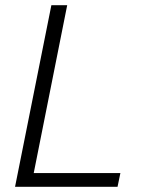

<svg xmlns="http://www.w3.org/2000/svg" viewBox="-20 -720 553 740"><path d="M239 -700 110 -53H444L433 0H38L178 -700Z"/></svg>

Font: Albert Sans Light
Style: Italic
Weight: 300
Italic angle: -11.25°
Designer: Andreas Rasmussen
Foundry: a.Foundry
Version: Version 1.025